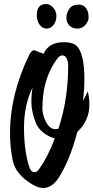

<svg xmlns="http://www.w3.org/2000/svg" viewBox="-20 -920 467 960"><path d="M427 -398Q427 -317 367 -261Q328 -115 272 -29Q239 20 195 20Q172 20 141 2Q58 -49 44 -116Q30 -183 30 -256Q30 -446 126 -646Q138 -669 151 -669Q153 -669 198 -651Q223 -709 300 -709Q340 -709 359 -694Q402 -660 402 -522Q402 -476 395 -415L419 -463Q427 -429 427 -398ZM321 -594Q321 -611 313.5 -627Q306 -643 293 -643Q280 -643 270.5 -632Q261 -621 249 -601Q192 -509 192 -378Q192 -345 210.5 -309.5Q229 -274 259 -274Q264 -274 272 -276Q321 -423 321 -594ZM254 -228Q223 -236 197 -256.5Q171 -277 159 -305Q137 -363 137 -408Q137 -453 143 -483Q100 -394 100 -282.5Q100 -171 125 -89Q134 -59 153 -59Q166 -59 177 -77Q220 -137 254 -228ZM420 -859Q423 -849 423 -831.5Q423 -814 407 -795.5Q391 -777 366.5 -777Q342 -777 327 -792.5Q312 -808 312 -831Q312 -854 326 -875.5Q340 -897 374 -897Q408 -897 420 -859ZM211 -900Q229 -900 245.5 -882.5Q262 -865 262 -839.5Q262 -814 248 -795.5Q234 -777 213 -777Q192 -777 178 -796.5Q164 -816 164 -844Q164 -900 211 -900Z"/></svg>

Font: Devonshire
Style: Regular
Weight: 400
Designer: Astigmatic (AOETI)
Foundry: Astigmatic (AOETI)
Version: Version 1.001